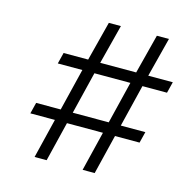

<svg xmlns="http://www.w3.org/2000/svg" viewBox="-100 -764 847 861"><g transform="rotate(15 323.5 -333.5)"><path d="M573 -184 586 -236H472L520 -432H634L647 -484H533L580 -667H524L477 -484H310L357 -667H301L254 -484H140L127 -432H241L193 -236H79L66 -184H180L135 0H191L236 -184H403L358 0H414L459 -184ZM416 -236H249L297 -432H464Z"/></g></svg>

Font: Titillium Web
Style: Light Italic
Weight: 300
Italic angle: -13°
Version: Version 1.001;PS 57.000;hotconv 1.0.70;makeotf.lib2.5.55311